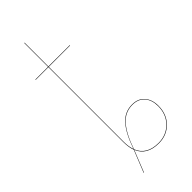

<svg xmlns="http://www.w3.org/2000/svg" viewBox="-232 -682 762 762"><g transform="rotate(-45 148.5 -301.0)"><path d="M226.1 -175.8Q259.8 -175.8 278.3 -154.3Q296.9 -132.8 296.9 -98.1Q296.9 -51.3 267.3 -21.2Q237.8 8.8 192.9 8.8Q126 8.8 105 -42L68.8 48.8H66.9L104 -43.9V-44.4Q96.2 -64.5 96.2 -94.2V-515.1H24.9V-517.1H96.2V-650.9H98.1V-517.1H217.8V-515.1H98.1V-94.2Q98.1 -66.4 105.5 -46.9Q127.4 -111.3 155.8 -143.6Q184.1 -175.8 226.1 -175.8ZM192.9 6.8Q236.8 6.8 265.9 -22.7Q294.9 -52.2 294.9 -98.1Q294.9 -132.3 276.9 -153.1Q258.8 -173.8 226.1 -173.8Q184.6 -173.8 156.2 -141.4Q127.9 -108.9 106 -44.4Q126.5 6.8 192.9 6.8Z"/></g></svg>

Font: Fira Sans Compressed Two
Style: Regular
Weight: 100
Width: 1
Designer: Carrois Corporate & Edenspiekermann AG
Foundry: Carrois Corporate GbR & Edenspiekermann AG
Version: Version 4.203;PS 004.203;hotconv 1.0.88;makeotf.lib2.5.64775